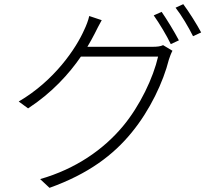

<svg xmlns="http://www.w3.org/2000/svg" viewBox="-20 -846 1040 923"><path d="M400 -621C413 -643 425 -664 435 -684C444 -702 457 -728 469 -749L409 -769C405 -749 393 -719 386 -705C346 -613 241 -458 70 -358L115 -325C230 -400 312 -491 369 -574H740C717 -473 653 -337 570 -238C477 -127 344 -34 173 15L218 57C405 -10 525 -101 613 -209C701 -316 765 -452 792 -560C795 -570 803 -591 809 -602L764 -629C752 -623 736 -621 712 -621ZM719 -772C746 -734 782 -674 801 -634L840 -652C818 -694 782 -753 757 -789ZM824 -809C853 -772 886 -716 908 -672L947 -690C927 -728 888 -790 861 -826Z"/></svg>

Font: Genne Gothic Light
Style: Regular
Weight: 300
Designer: Ryoko NISHIZUKA (kana & ideographs); Paul D. Hunt (Latin, Greek & Cyrillic); Wenlong ZHANG (bopomofo); Sandoll Communica
Foundry: Adobe Systems Incorporated
Version: Version 1.004;PS 1.004;hotconv 16.6.51;makeotf.lib2.5.65220